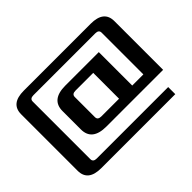

<svg xmlns="http://www.w3.org/2000/svg" viewBox="-145 -947 1340 1340"><g transform="rotate(-45 525.0 -277.5)"><path d="M65 1V-556Q65 -660 195 -660H855Q985 -660 985 -556V-75H425Q285 -75 285 -187V-368Q285 -480 425 -480H755V-150H865V-562Q865 -590 830 -590H220Q185 -590 185 -562V7Q185 35 220 35H925V105H195Q65 105 65 1ZM415 -178Q415 -150 450 -150H625V-405H450Q415 -405 415 -377Z"/></g></svg>

Font: Xolonium
Style: Regular
Weight: 400
Designer: Severin Meyer
Version: Version 4.2